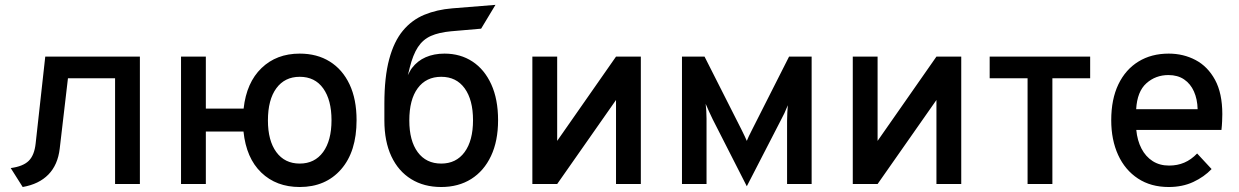

<svg xmlns="http://www.w3.org/2000/svg" viewBox="-20 -738 4968 770"><path d="M71 12 23 -64Q72.5 -70.5 95.2 -93Q118 -115.5 123 -163L161.5 -511H541V0H441.5V-424H252.5L219.5 -142Q212 -77 174.2 -38.2Q136.5 0.5 71 12Z M1182 12Q1088 12 1027.8 -46Q967.5 -104 956.5 -210.5H805.5V0H706V-511H805.5V-302.5H957Q968.5 -407 1028.8 -465Q1089 -523 1182 -523Q1251.5 -523 1302.5 -491.2Q1353.5 -459.5 1381.8 -399.8Q1410 -340 1410 -256Q1410 -130 1348 -59Q1286 12 1182 12ZM1182 -82Q1242 -82 1275.8 -128.2Q1309.5 -174.5 1309.5 -256Q1309.5 -337 1276.2 -383.5Q1243 -430 1182 -430Q1122 -430 1088.2 -384Q1054.5 -338 1054.5 -255Q1054.5 -174 1088.2 -128Q1122 -82 1182 -82Z M1749.5 12Q1680 12 1628.8 -19.8Q1577.5 -51.5 1549.5 -111.2Q1521.5 -171 1521.5 -255V-322Q1521.5 -429 1540.8 -500.5Q1560 -572 1595.8 -615Q1631.5 -658 1681.8 -678.8Q1732 -699.5 1793.5 -704.5L1967 -718.5L1909.5 -623L1788.5 -612.5Q1740 -608 1708 -593.8Q1676 -579.5 1656 -549Q1636 -518.5 1623 -466Q1621 -457 1619.2 -450Q1617.5 -443 1615.5 -436.5Q1619.5 -444 1623.5 -451.5Q1627.5 -459 1632 -465Q1654 -494 1687.2 -508.5Q1720.5 -523 1762.5 -523Q1826.5 -523 1874.8 -491.2Q1923 -459.5 1950.2 -399.8Q1977.5 -340 1977.5 -256Q1977.5 -172.5 1949.2 -112.5Q1921 -52.5 1869.8 -20.2Q1818.5 12 1749.5 12ZM1749.5 -82Q1809.5 -82 1843.2 -128Q1877 -174 1877 -256Q1877 -337.5 1843.5 -383.8Q1810 -430 1749.5 -430Q1689 -430 1655.2 -384.2Q1621.5 -338.5 1621.5 -255Q1621.5 -173.5 1655.2 -127.8Q1689 -82 1749.5 -82Z M2115 0V-511H2214.5V-173L2450.5 -511H2550V0H2450.5V-337L2214.5 0Z M2975 9 2838 -260Q2830.5 -275.5 2823.8 -290.2Q2817 -305 2810 -321.5Q2811.5 -309.5 2812.5 -293.8Q2813.5 -278 2813.5 -261.5V0H2715V-511H2805.5L2954 -217.5Q2961.5 -202 2966.5 -191.8Q2971.5 -181.5 2975 -173Q2978.5 -181.5 2983.2 -191.8Q2988 -202 2996 -217.5L3144.5 -511H3235V0H3136.5V-253Q3136.5 -269.5 3137.5 -286.8Q3138.5 -304 3139.5 -316Q3133 -299.5 3126 -284.5Q3119 -269.5 3110.5 -254Z M3400 0V-511H3499.5V-173L3735.5 -511H3835V0H3735.5V-337L3499.5 0Z M4101 0V-424H3949V-511H4352V-424H4200.5V0Z M4667 12Q4595.5 12 4543.8 -22Q4492 -56 4464.2 -116.5Q4436.5 -177 4436.5 -256Q4436.5 -340 4465.2 -399.8Q4494 -459.5 4545.8 -491.2Q4597.5 -523 4667 -523Q4726 -523 4774.8 -497.2Q4823.5 -471.5 4852.8 -417.8Q4882 -364 4882 -280Q4882 -268 4881.2 -251.2Q4880.5 -234.5 4878.5 -217H4537Q4541 -174.5 4557.8 -142.2Q4574.5 -110 4602.5 -92Q4630.5 -74 4668.5 -74Q4702 -74 4729.5 -85.8Q4757 -97.5 4781 -122.5L4839 -60Q4809 -28.5 4765.5 -8.2Q4722 12 4667 12ZM4536.5 -300H4783Q4782 -340.5 4768.2 -371.2Q4754.5 -402 4728.8 -419.5Q4703 -437 4666 -437Q4614.5 -437 4577.5 -404Q4540.5 -371 4536.5 -300Z"/></svg>

Font: Overpass Medium
Style: Regular
Weight: 500
Designer: Delve Withrington, Dave Bailey, Thomas Jockin
Foundry: Delve Fonts LLC
Version: Version 4.000